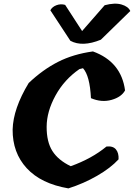

<svg xmlns="http://www.w3.org/2000/svg" viewBox="-20 -1044 742 1064"><path d="M440 -666 420 -661Q336 -603 287.5 -514.5Q239 -426 238.5 -342Q238 -258 270.5 -207Q303 -156 372 -123Q489 -165 570 -232Q606 -236 622.5 -216Q639 -196 637 -161Q593 -113 518.5 -70Q444 -27 359 0Q207 -26 128 -112Q49 -198 50 -326Q53 -442 139 -584Q217 -658 301.5 -701Q386 -744 495 -759Q652 -702 673 -543Q653 -506 598 -490.5Q543 -475 484 -500Q478 -624 440 -666ZM539 -824Q436 -782 370 -818L259 -987Q269 -1006 292.5 -1015Q316 -1024 341 -1017L435 -872L560 -1015Q616 -1030 653.5 -1019Q691 -1008 702 -983Z"/></svg>

Font: Tillana
Style: Bold
Weight: 700
Designer: Lipi Raval (Devanagari, Latin), Jonny Pinhorn (Latin)
Foundry: Indian Type Foundry
Version: Version 2.002;PS 1.0;hotconv 1.0.79;makeotf.lib2.5.61930; tt